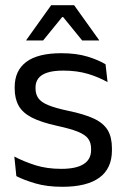

<svg xmlns="http://www.w3.org/2000/svg" viewBox="-20 -703 481 734"><path d="M218.4 11.1Q159.5 11.1 115.6 -1.8Q71.7 -14.6 42.5 -29.7L34.8 -104.5Q71.4 -85.3 115.2 -71.4Q159 -57.5 214.3 -57.5Q271 -57.5 299.6 -75.6Q328.2 -93.7 328.2 -129.2V-134.5Q328.2 -157.4 317.3 -172.5Q306.3 -187.7 278.4 -199.2Q250.4 -210.7 198.9 -221.8Q137.4 -235.3 101.9 -253.5Q66.4 -271.8 51.3 -298.9Q36.1 -326.1 36.1 -365.1V-369.7Q36.1 -433.3 80.7 -466.5Q125.2 -499.6 214.3 -499.6Q271.9 -499.6 314.2 -486.7Q356.5 -473.7 383.5 -457.3L391.2 -388.9Q358.4 -407.8 316.4 -420.5Q274.4 -433.1 222.1 -433.1Q184.1 -433.1 160.6 -425.3Q137.2 -417.5 126.5 -403.2Q115.8 -388.8 115.8 -368.9V-365.1Q115.8 -343 126.5 -327.7Q137.2 -312.3 164.4 -301.1Q191.6 -289.8 239.9 -279.6Q302.3 -266.8 339.1 -249.5Q375.8 -232.2 391.9 -205.2Q407.9 -178.3 407.9 -136.3V-128Q407.9 -59.1 360.1 -24Q312.2 11.1 218.4 11.1ZM175.6 -683.1H263.4L358.8 -549.7V-548.4H294.1L221.4 -637.7H217.6L144.9 -548.4H80.3V-549.7Z"/></svg>

Font: Anek Latin Medium
Style: Regular
Weight: 500
Designer: Yesha Goshar
Foundry: Ek Type
Version: Version 1.003